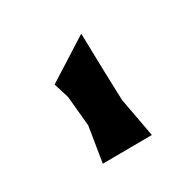

<svg xmlns="http://www.w3.org/2000/svg" viewBox="-87 -847 523 518"><g transform="rotate(-30 174.5 -588.5)"><path d="M90.8 -671.9 105.5 -625 114.3 -531.2 96.7 -421.9 250 -422.9 227.5 -544.9 224.6 -633.8 221.7 -754.9Z"/></g></svg>

Font: MaokenAssortedSans-Lite
Style: Lite
Weight: 400
Version: Version 1.400